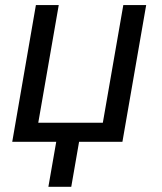

<svg xmlns="http://www.w3.org/2000/svg" viewBox="-20 -548 627 742"><path d="M207 -528.3 127.9 -73.7H377.4L456.5 -528.3H544.9L453.1 0H285.6L255.4 173.8H167L197.3 0H27.3L118.7 -528.3Z"/></svg>

Font: Roboto Mono
Style: Italic
Weight: 400
Designer: Google
Version: Version 2.000985; 2015; ttfautohint (v1.3)